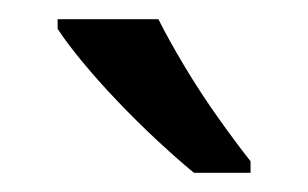

<svg xmlns="http://www.w3.org/2000/svg" viewBox="-20 -786 321 200"><path d="M145 -766Q156 -744 172.5 -716.5Q189 -689 207.5 -663Q226 -637 241 -618V-606H182Q165 -620 144 -639.5Q123 -659 102.5 -680.5Q82 -702 65.5 -722Q49 -742 40 -756V-766Z"/></svg>

Font: utamil25
Style: Book
Weight: 400
Designer: Jelle Bosma - Monotype Design Team
Foundry: Monotype Imaging Inc.
Version: Version 2.003